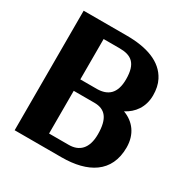

<svg xmlns="http://www.w3.org/2000/svg" viewBox="-162 -850 963 989"><g transform="rotate(30 319.0 -355.5)"><path d="M56 0H335C490 0 600 -62 600 -211C600 -290 558 -343 495 -366C546 -392 584 -441 584 -512C584 -545 578 -575 565 -600C524 -680 431 -711 312 -711H56ZM218 -74V-328H341C405 -328 438 -290 438 -196C438 -110 396 -74 335 -74ZM218 -396V-636H312C382 -636 422 -610 422 -514C422 -428 380 -397 318 -396Z"/></g></svg>

Font: Aerodynamic
Style: Bd
Weight: 500
Designer: Google
Version: Version 2.000980; 2014